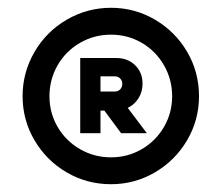

<svg xmlns="http://www.w3.org/2000/svg" viewBox="-20 -881 569 493"><path d="M291 -539H357L308 -604Q325 -612 335.5 -628.5Q346 -645 346 -666Q346 -695 327 -713.5Q308 -732 279 -732H186V-539H238V-597H248ZM294 -666Q294 -657 288.5 -651.5Q283 -646 275 -646H238V-685H275Q283 -685 288.5 -679.5Q294 -674 294 -666ZM491 -634Q491 -573 460.5 -521Q430 -469 378 -438.5Q326 -408 265 -408Q203 -408 151 -438.5Q99 -469 68.5 -521Q38 -573 38 -634Q38 -695 68.5 -747.5Q99 -800 151.5 -830.5Q204 -861 265 -861Q326 -861 378 -830.5Q430 -800 460.5 -748Q491 -696 491 -634ZM265 -477Q308 -477 344 -498Q380 -519 401 -555Q422 -591 422 -634Q422 -677 401 -713.5Q380 -750 344 -771Q308 -792 265 -792Q222 -792 185.5 -771Q149 -750 128 -713.5Q107 -677 107 -634Q107 -591 128 -555Q149 -519 185.5 -498Q222 -477 265 -477Z"/></svg>

Font: SUITE Heavy
Style: Regular
Weight: 900
Designer: Sun
Foundry: Sun
Version: Version 2.040